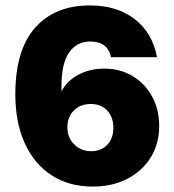

<svg xmlns="http://www.w3.org/2000/svg" viewBox="-20 -680 642 708"><path d="M36.5 -332Q36.5 -495.5 109.5 -577.8Q182.5 -660 311.5 -660Q411 -660 476.5 -609.8Q542 -559.5 559 -469H389.5Q377.5 -527 312.5 -527Q263.5 -527 235 -486.8Q206.5 -446.5 206.5 -358.5Q206.5 -354.5 206.8 -350.8Q207 -347 207 -343.5Q227 -382 269.2 -404.5Q311.5 -427 364.5 -427Q423 -427 468.8 -399.5Q514.5 -372 540.8 -324.2Q567 -276.5 567 -215.5Q567 -150 536 -99.8Q505 -49.5 449.8 -20.8Q394.5 8 322 8Q234.5 8 170.5 -33.5Q106.5 -75 71.5 -151.5Q36.5 -228 36.5 -332ZM228.5 -210.5Q228.5 -172.5 253.5 -147.5Q278.5 -122.5 316.5 -122.5Q353 -122.5 375.5 -146Q398 -169.5 398 -209Q398 -248.5 375.2 -272.5Q352.5 -296.5 315 -296.5Q276 -296.5 252.2 -272.5Q228.5 -248.5 228.5 -210.5Z"/></svg>

Font: Overused Grotesk ExtraBold
Style: Regular
Weight: 800
Version: Version 0.004